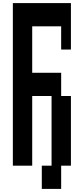

<svg xmlns="http://www.w3.org/2000/svg" viewBox="-20 -1050 540 1240"><path d="M438 -1030V-730H375V-880H188V-580H375V-430H438V20H375V170H250V20H313V-430H188V20H63V-1030Z"/></svg>

Font: 2P VHS
Style: Regular
Weight: 400
Designer: CodeMan38
Foundry: CodeMan38
Version: Version 3.000